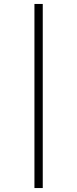

<svg xmlns="http://www.w3.org/2000/svg" viewBox="-20 -754 390 970"><path d="M154 196V-734H196V196Z"/></svg>

Font: Piazzolla Thin Light
Style: Regular
Weight: 300
Version: Version 2.005